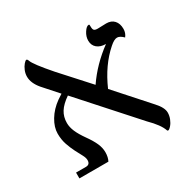

<svg xmlns="http://www.w3.org/2000/svg" viewBox="-138 -729 877 879"><g transform="rotate(-30 300.0 -289.5)"><path d="M564 -492.2Q564 -470.7 550.8 -454.1Q532.7 -472.2 518.1 -472.2Q502.4 -472.2 479 -451.2Q409.7 -390.6 365.2 -289.1L517.1 -119.1Q547.9 -85.4 547.9 -59.1Q547.9 -42.5 541.5 -26.4Q535.2 -10.3 524.9 1.5Q514.6 13.2 508.8 13.2Q504.9 13.2 503.9 9.3Q492.7 -24.4 444.8 -71.8L190.9 -355Q155.3 -330.6 139.6 -305.4Q124 -280.3 124 -248Q124 -226.1 134.3 -202.1Q144.5 -178.2 167 -146.5Q189 -115.7 199.5 -91.8Q210 -67.9 210 -44.9Q210 -18.6 200.2 0H46.9V-30.8H99.1Q121.1 -30.8 121.1 -54.2Q121.1 -66.4 112.1 -83Q103 -99.6 92 -121.1Q81.1 -142.6 72 -168.9Q63 -195.3 63 -227.1Q63 -260.7 84.7 -296.9Q106.4 -333 144 -359.9L169.9 -377L102.1 -453.1Q71.8 -488.8 71.8 -522.9Q71.8 -539.1 78.1 -554.7Q84.5 -570.3 93.8 -581.1Q103 -591.8 107.9 -591.8Q112.8 -591.8 116.2 -582Q123.5 -559.6 193.8 -479L325.2 -334Q378.4 -412.1 460 -472.2Q431.2 -472.2 414.1 -486.6Q397 -501 397 -525.9Q397 -547.4 410.2 -567.6Q423.3 -587.9 435.1 -587.9Q438 -587.9 438.5 -585.2Q439 -582.5 439 -574.2Q439 -562 443.8 -556.9Q448.7 -551.8 462.9 -551.8L507.8 -553.2Q534.2 -553.2 549.1 -536.9Q564 -520.5 564 -492.2Z"/></g></svg>

Font: Liberation Serif
Style: Regular
Weight: 400
Designer: Steve Matteson
Foundry: Ascender Corporation
Version: Version 2.1.5